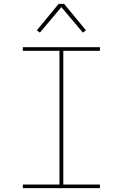

<svg xmlns="http://www.w3.org/2000/svg" viewBox="-20 -981 640 1001"><path d="M501 0H99V-19H290V-716H99V-735H501V-716H310V-19H501ZM188 -811 172 -823 286 -961H314L428 -823L412 -811L300 -944Z"/></svg>

Font: Iosevka Thin Extended
Style: Regular
Weight: 100
Width: 7
Monospace: yes
Designer: Belleve Invis
Foundry: Belleve Invis
Version: Version 32.5.0; ttfautohint (v1.8.4)